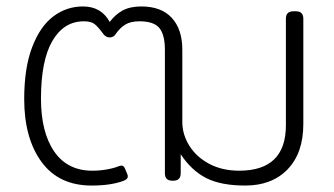

<svg xmlns="http://www.w3.org/2000/svg" viewBox="-20 -560 1035 595"><path d="M55 -253Q55 -349 79.5 -413.5Q104 -478 145 -509Q186 -540 237 -540Q294 -540 320 -492Q337 -515 360 -527.5Q383 -540 418 -540Q480 -540 512.5 -504.5Q545 -469 545 -406V-182Q545 -143 567 -108Q589 -73 629 -52Q669 -31 721 -31Q866 -31 866 -172V-502Q866 -525 889 -525H897Q920 -525 920 -502V-176Q920 -86 871.5 -35.5Q823 15 740 15Q664 15 618.5 -8.5Q573 -32 540 -82V-23Q540 0 517 0H514Q491 0 491 -23V-406Q491 -452 474 -473Q457 -494 412 -494Q385 -494 368.5 -484Q352 -474 339 -455Q332 -444 320 -444Q308 -444 300 -455Q284 -477 273 -485.5Q262 -494 240 -494Q178 -494 142.5 -433.5Q107 -373 107 -254Q107 -150 148 -90.5Q189 -31 266 -31Q289 -31 311.5 -35Q334 -39 348 -45L356 -47Q364 -47 368 -36L375 -19Q376 -17 376 -13Q376 -4 361 1Q323 15 264 15Q162 15 108.5 -58.5Q55 -132 55 -253Z"/></svg>

Font: Mitr ExtraLight
Style: Regular
Weight: 275
Designer: Thanarat Vachiruckul
Foundry: Cadson Demak Co.,Ltd.
Version: Version 1.001